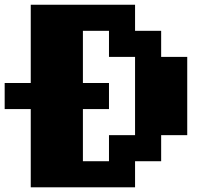

<svg xmlns="http://www.w3.org/2000/svg" viewBox="-131 -798 929 818"><path d="M555.6 -555.6H666.7V-222.2H555.6V-111.1H444.4V0H0V-333.3H-111.1V-444.4H0V-777.8H444.4V-666.7H555.6ZM444.4 -222.2V-555.6H333.3V-666.7H222.2V-444.4H333.3V-333.3H222.2V-111.1H333.3V-222.2Z"/></svg>

Font: Pixeloid Sans
Style: Bold
Weight: 700
Monospace: yes
Designer: GGBot
Version: 0.3